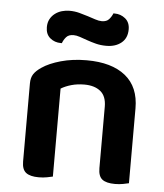

<svg xmlns="http://www.w3.org/2000/svg" viewBox="-51 -734 674 787"><g transform="rotate(5 286.0 -341.0)"><path d="M382 -305Q382 -348 357.5 -368Q333 -388 291 -388Q262 -388 237.5 -381Q213 -374 195 -363V-1Q186 1 171 4Q156 7 137 7Q102 7 85 -6Q68 -19 68 -52V-373Q68 -397 78 -412Q88 -427 109 -441Q138 -461 186 -474.5Q234 -488 292 -488Q395 -488 451.5 -442.5Q508 -397 508 -309V-1Q500 1 484.5 4Q469 7 451 7Q415 7 398.5 -6Q382 -19 382 -52ZM339 -653Q359 -653 369 -664.5Q379 -676 384 -689H389Q414 -689 433 -673.5Q452 -658 452 -629Q452 -593 428 -573.5Q404 -554 366 -554Q343 -554 323.5 -559Q304 -564 287 -570Q270 -576 255.5 -581Q241 -586 229 -586Q209 -586 199 -574.5Q189 -563 184 -549H180Q154 -549 135.5 -564.5Q117 -580 117 -609Q117 -628 124.5 -642Q132 -656 144.5 -665.5Q157 -675 172.5 -679.5Q188 -684 204 -684Q225 -684 244 -679Q263 -674 280 -668.5Q297 -663 312 -658Q327 -653 339 -653Z"/></g></svg>

Font: Baloo 2 Latin SemiBold
Style: Regular
Weight: 400
Designer: Sarang Kulkarni and Ek Type
Foundry: Ek Type
Version: Version 1.001